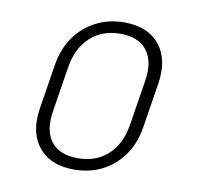

<svg xmlns="http://www.w3.org/2000/svg" viewBox="-68 -631 736 712"><g transform="rotate(10 300.0 -275.0)"><path d="M254 10Q166 10 121.5 -44.5Q77 -99 91 -190L118 -360Q128 -421 159 -465.5Q190 -510 238 -535Q286 -560 345 -560Q434 -560 478 -505.5Q522 -451 508 -360L481 -190Q467 -99 405 -44.5Q343 10 254 10ZM261 -34Q330 -34 374.5 -75Q419 -116 431 -190L458 -360Q470 -434 438 -475Q406 -516 338 -516Q270 -516 225 -475Q180 -434 168 -360L141 -190Q129 -116 160.5 -75Q192 -34 261 -34Z"/></g></svg>

Font: NKDuy Mono Thin
Style: Italic
Weight: 100
Italic angle: -9°
Monospace: yes
Designer: NKDuy
Foundry: NKDuy
Version: Version 2.251; ttfautohint (v1.8.4.7-5d5b)